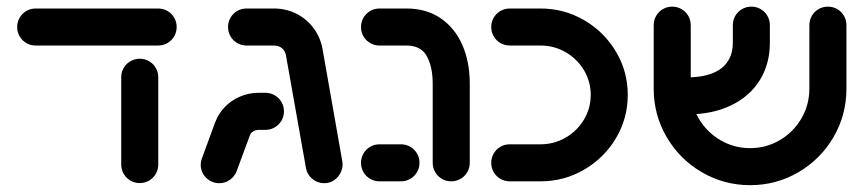

<svg xmlns="http://www.w3.org/2000/svg" viewBox="-20 -544 2600 576"><path d="M31.5 -463Q31.5 -478.1 38.9 -490.9Q46.3 -503.7 59.1 -511.1Q71.9 -518.5 87 -518.5H454.4Q469.6 -518.5 482.4 -511.1Q495.2 -503.7 502.6 -490.9Q510 -478.1 510 -463Q510 -447.8 502.6 -435Q495.2 -422.2 482.4 -414.8Q469.6 -407.4 454.4 -407.4H87Q71.9 -407.4 59.1 -414.8Q46.3 -422.2 38.9 -435Q31.5 -447.8 31.5 -463ZM343.7 -50.4V-312.2Q343.7 -327.4 351.1 -340.2Q358.5 -353 371.3 -360.4Q384.1 -367.8 399.3 -367.8Q414.4 -367.8 427.2 -360.4Q440 -353 447.4 -340.2Q454.8 -327.4 454.8 -312.2V-50.4Q454.8 -35.2 447.4 -22.4Q440 -9.6 427.2 -2.2Q414.4 5.2 399.3 5.2Q384.1 5.2 371.3 -2.2Q358.5 -9.6 351.1 -22.4Q343.7 -35.2 343.7 -50.4Z M897.8 -40.4 838.1 -376.7Q835.6 -391.5 825.9 -399.4Q816.3 -407.4 801.1 -407.4H719.6Q704.4 -407.4 691.7 -414.8Q678.9 -422.2 671.5 -435Q664.1 -447.8 664.1 -463Q664.1 -478.1 671.5 -490.9Q678.9 -503.7 691.7 -511.1Q704.4 -518.5 719.6 -518.5H801.1Q837.8 -518.5 868.9 -503Q900 -487.4 920.7 -459.6Q941.5 -431.9 947.8 -395.9L1007 -59.6Q1007.8 -53.7 1007.8 -51.1Q1007.8 -37 1000.7 -23.9Q993.7 -10.7 981.1 -2.6Q968.5 5.6 952.6 5.6Q932.2 5.6 916.7 -7.6Q901.1 -20.7 897.8 -40.4ZM582.2 -49.3Q582.2 -59.6 585.9 -69.3L624.8 -175.2Q634.8 -202.6 654.4 -223Q674.1 -243.3 700.4 -254.4Q726.7 -265.6 755.9 -265.6H776.3Q791.5 -265.6 804.3 -258.1Q817 -250.7 824.4 -238Q831.9 -225.2 831.9 -210Q831.9 -194.8 824.4 -182Q817 -169.3 804.3 -161.9Q791.5 -154.4 776.3 -154.4H755.9Q746.7 -154.4 739.4 -150Q732.2 -145.6 729.3 -137L690 -30.7Q684.1 -14.8 669.8 -4.6Q655.6 5.6 637.8 5.6Q622.6 5.6 609.8 -1.9Q597 -9.3 589.6 -21.9Q582.2 -34.4 582.2 -49.3Z M1278.1 -55.6V-293.3Q1278.1 -342.6 1260.7 -375Q1243.3 -407.4 1199.3 -407.4H1118.5Q1103.3 -407.4 1090.6 -414.8Q1077.8 -422.2 1070.4 -435Q1063 -447.8 1063 -463Q1063 -478.1 1070.4 -490.9Q1077.8 -503.7 1090.6 -511.1Q1103.3 -518.5 1118.5 -518.5H1199.3Q1258.9 -518.5 1301.7 -489.4Q1344.4 -460.4 1366.9 -409.4Q1389.3 -358.5 1389.3 -293.3V-55.6Q1389.3 -40.4 1381.9 -27.6Q1374.4 -14.8 1361.7 -7.4Q1348.9 0 1333.7 0Q1318.5 0 1305.7 -7.4Q1293 -14.8 1285.6 -27.6Q1278.1 -40.4 1278.1 -55.6ZM1063 -55.6Q1063 -70.7 1070.4 -83.5Q1077.8 -96.3 1090.6 -103.7Q1103.3 -111.1 1118.5 -111.1H1183Q1198.1 -111.1 1210.9 -103.7Q1223.7 -96.3 1231.1 -83.5Q1238.5 -70.7 1238.5 -55.6Q1238.5 -40.4 1231.1 -27.6Q1223.7 -14.8 1210.9 -7.4Q1198.1 0 1183 0H1118.5Q1103.3 0 1090.6 -7.4Q1077.8 -14.8 1070.4 -27.6Q1063 -40.4 1063 -55.6Z M1453.7 -55.6Q1453.7 -70.7 1461.1 -83.5Q1468.5 -96.3 1481.3 -103.7Q1494.1 -111.1 1509.3 -111.1H1601.5Q1642.2 -111.1 1676.9 -131.1Q1711.5 -151.1 1731.9 -185.2Q1752.2 -219.3 1752.2 -259.3Q1752.2 -299.3 1731.9 -333.3Q1711.5 -367.4 1676.9 -387.4Q1642.2 -407.4 1601.5 -407.4H1509.3Q1494.1 -407.4 1481.3 -414.8Q1468.5 -422.2 1461.1 -435Q1453.7 -447.8 1453.7 -463Q1453.7 -478.1 1461.1 -490.9Q1468.5 -503.7 1481.3 -511.1Q1494.1 -518.5 1509.3 -518.5H1601.5Q1672.2 -518.5 1732.4 -483.5Q1792.6 -448.5 1828 -388.9Q1863.3 -329.3 1863.3 -259.3Q1863.3 -189.3 1828 -129.6Q1792.6 -70 1732.4 -35Q1672.2 0 1601.5 0H1509.3Q1494.1 0 1481.3 -7.4Q1468.5 -14.8 1461.1 -27.6Q1453.7 -40.4 1453.7 -55.6Z M1941.1 -278.1V-468.5Q1941.1 -483.7 1948.5 -496.5Q1955.9 -509.3 1968.7 -516.7Q1981.5 -524.1 1996.7 -524.1Q2011.9 -524.1 2024.6 -516.7Q2037.4 -509.3 2044.8 -496.5Q2052.2 -483.7 2052.2 -468.5V-278.1Q2052.2 -229.6 2076.1 -188.7Q2100 -147.8 2140.9 -123.7Q2181.9 -99.6 2230.4 -99.6Q2278.9 -99.6 2319.6 -123.7Q2360.4 -147.8 2384.3 -188.7Q2408.1 -229.6 2408.1 -278.1V-468.5Q2408.1 -483.7 2415.6 -496.5Q2423 -509.3 2435.7 -516.7Q2448.5 -524.1 2463.7 -524.1Q2478.9 -524.1 2491.7 -516.7Q2504.4 -509.3 2511.9 -496.5Q2519.3 -483.7 2519.3 -468.5V-278.1Q2519.3 -199.3 2480.6 -132.8Q2441.9 -66.3 2375.4 -27.4Q2308.9 11.5 2230.4 11.5Q2151.9 11.5 2085.4 -27.4Q2018.9 -66.3 1980 -132.8Q1941.1 -199.3 1941.1 -278.1ZM2178.5 -415.9V-468.5Q2178.5 -483.7 2185.9 -496.5Q2193.3 -509.3 2206.1 -516.7Q2218.9 -524.1 2234.1 -524.1Q2249.3 -524.1 2262 -516.7Q2274.8 -509.3 2282.2 -496.5Q2289.6 -483.7 2289.6 -468.5V-415.9Q2289.6 -352.2 2259.4 -303.5Q2229.3 -254.8 2173 -227.8Q2116.7 -200.7 2040.7 -200.7V-311.9Q2108.5 -311.9 2143.5 -338.7Q2178.5 -365.6 2178.5 -415.9Z"/></svg>

Font: 26F Galaxy Hebrew Black
Style: Regular
Weight: 900
Designer: C₂₉H₂₅N₃O₅
Version: Version 1.000